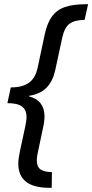

<svg xmlns="http://www.w3.org/2000/svg" viewBox="-20 -734 438 912"><path d="M214.4 158.2Q138.7 157.7 102.8 128.7Q66.9 99.6 66.9 43.5Q66.9 28.8 69.3 14.2Q71.8 -0.5 74.7 -16.1L100.1 -133.8Q102.5 -146 104.2 -157Q106 -168 106 -178.7Q106 -211.9 84.5 -228Q63 -244.1 15.1 -244.1L31.2 -318.8Q86.4 -318.8 117.4 -340.8Q148.4 -362.8 159.2 -414.1L192.9 -572.3Q204.6 -626 227.8 -657Q251 -688 289.6 -700.9Q328.1 -713.9 385.7 -713.9H398.4L381.8 -639.6Q335 -639.2 310.8 -621.6Q286.6 -604 275.9 -556.2L242.2 -399.9Q231 -349.1 201.9 -318.4Q172.9 -287.6 117.7 -278.8V-276.4Q155.8 -266.1 173.6 -241.9Q191.4 -217.8 191.4 -182.1Q191.4 -170.4 189.7 -156.5Q188 -142.6 184.6 -127.4L160.2 -12.2Q157.7 -1 156.2 9Q154.8 19 154.8 27.3Q154.8 58.6 172.6 70.8Q190.4 83 226.6 83.5L225.6 158.2Z"/></svg>

Font: Open Sans SemiCondensed Medium
Style: Italic
Weight: 500
Width: 4
Italic angle: -12°
Designer: Monotype Design Team
Foundry: Monotype Imaging Inc.
Version: Version 3.000